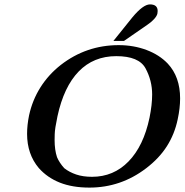

<svg xmlns="http://www.w3.org/2000/svg" viewBox="-20 -842 838 872"><path d="M543 -656H495L581 -763Q630 -822 661 -822Q696 -822 696 -792Q696 -787 695 -781Q693 -770 680.5 -756Q668 -742 650 -730ZM112 -318Q127 -387 163.5 -445Q200 -503 256 -547Q372 -637 519 -637Q587 -637 645.5 -615Q704 -593 742 -553Q798 -493 798 -395Q798 -351 787 -300Q773 -233 738 -178Q703 -123 644 -78Q529 10 386 10Q309 10 252 -12.5Q195 -35 156 -79Q103 -142 103 -234Q103 -274 112 -318ZM241 -314Q229 -257 228.5 -232.5Q228 -208 228 -206Q228 -161 239 -128Q244 -116 252.5 -103Q261 -90 272 -78Q295 -60 326 -49.5Q357 -39 398 -39Q496 -39 564 -109Q632 -179 659 -307Q671 -366 671 -413Q671 -476 641 -531.5Q611 -587 508 -587Q405 -587 337.5 -517.5Q270 -448 241 -314Z"/></svg>

Font: New Athena Unicode
Style: Bold Italic
Weight: 700
Designer: J. Rusten 1997; rev. by R. Hancock 2001, 2002, rev. by D. Mastronarde 2002-2021
Foundry: Society for Classical Studies (formerly American Philological Association)
Version: Version 5.008